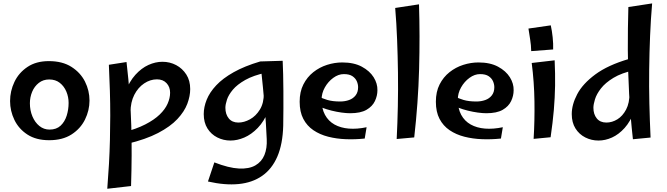

<svg xmlns="http://www.w3.org/2000/svg" viewBox="-20 -830 4003 1153"><path d="M275.2 12Q196.9 12 144.7 -22Q92.5 -56 66.5 -110Q40.5 -164 40.5 -223Q40.5 -283 66.6 -338Q92.7 -393 144.9 -428Q197.1 -463 273.3 -463Q354.7 -463 408.9 -428.5Q463.2 -394 490.4 -340Q517.5 -286 517.5 -226Q517.5 -167 490.4 -112Q463.2 -57 409.4 -22.5Q355.6 12 275.2 12ZM277.5 -51.8Q318.5 -51.8 343.8 -75.2Q369 -98.8 380.5 -135.5Q392 -172.2 392 -211.8Q392 -247.9 378.5 -279.9Q365 -312 339.2 -332.4Q313.5 -352.8 275.4 -352.8Q239 -352.8 212.8 -332Q186.5 -311.2 173 -278.7Q159.5 -246.2 159.5 -210Q159.5 -167.5 174.6 -131.2Q189.8 -95 216.5 -73.4Q243.2 -51.8 277.5 -51.8Z M624.2 303.5Q630.2 227.2 634.4 154.2Q638.5 81.2 640.2 9.4Q642 -62.5 642.1 -135.2Q642.2 -208 639.9 -284.1Q637.5 -360.2 633.8 -441L739.8 -457.5Q752.2 -351 759 -256.9Q765.8 -162.8 768.4 -74.5Q771 13.8 770.5 102.6Q770 191.5 767 287.2ZM743 34 722.2 -35.5Q799.2 -55.5 852.5 -82.9Q905.8 -110.2 938.8 -142Q971.8 -173.8 986.6 -207.5Q1001.5 -241.2 1001.5 -273.2Q1001.5 -307.8 980.2 -330.6Q959 -353.5 922.5 -353.5Q882.2 -353.5 845.6 -329Q809 -304.5 786.4 -260.4Q763.8 -216.2 763.8 -156L702.5 -126Q708.2 -215 732.6 -278Q757 -341 793.2 -381Q829.5 -421 871.5 -440Q913.5 -459 955.5 -459Q1000.2 -459 1037.9 -439Q1075.5 -419 1098.9 -382.5Q1122.2 -346 1122.2 -295Q1122.2 -253 1104.8 -206.5Q1087.2 -160 1045.2 -115Q1003.2 -70 929.6 -31.5Q856 7 743 34Z M1228.8 260 1267.2 145.2Q1353.8 179 1414.8 182Q1475.8 185 1513.5 163.2Q1551.2 141.5 1567.9 101Q1584.5 60.5 1581.8 6Q1579.5 -38 1577 -83.8Q1574.5 -129.5 1570 -183.5Q1565.5 -237.5 1559 -305.2Q1552.5 -373 1543 -461L1677.5 -465Q1679.5 -430 1680.4 -383.2Q1681.2 -336.5 1681.8 -283.6Q1682.2 -230.8 1681.9 -177.2Q1681.5 -123.8 1680.8 -75Q1677.8 35.8 1645.4 110.5Q1613 185.2 1554 226.2Q1495 267.2 1413.1 275.2Q1331.2 283.2 1228.8 260ZM1364.2 14Q1321.8 14 1284.9 -4.6Q1248 -23.2 1225.8 -58.6Q1203.5 -94 1203.5 -145Q1203.5 -187 1221.2 -231.2Q1239 -275.5 1278.4 -317.5Q1317.8 -359.5 1383 -396.2Q1448.2 -433 1543 -461L1579 -394Q1501.2 -377.2 1452.8 -349.8Q1404.2 -322.2 1378.4 -291.4Q1352.5 -260.5 1343 -231.6Q1333.5 -202.8 1333.5 -182.8Q1333.5 -143.8 1353.8 -118.9Q1374 -94 1411.5 -94Q1445.8 -94 1481.2 -113.5Q1516.8 -133 1540.9 -172.4Q1565 -211.8 1564.2 -270.5L1622.5 -314Q1616.8 -225 1591.1 -162.8Q1565.5 -100.5 1527.6 -61.5Q1489.8 -22.5 1447.2 -4.2Q1404.8 14 1364.2 14Z M2170.2 2Q2113.8 8 2057.4 5.9Q2001 3.8 1950.9 -9Q1900.8 -21.8 1862.1 -48Q1823.5 -74.2 1801.5 -116.1Q1779.5 -158 1779.5 -219Q1779.5 -279 1801.9 -323Q1824.2 -367 1861.4 -396.5Q1898.5 -426 1944 -440.5Q1989.5 -455 2035.5 -455Q2105.5 -455 2152.9 -429.5Q2200.2 -404 2223.9 -366Q2247.5 -328 2246.5 -288Q2246.5 -255 2231.4 -223Q2216.2 -191 2180.8 -170.5Q2145.2 -150 2082.5 -150Q2060.5 -150 2031.4 -154Q2002.2 -158 1971.8 -165.5Q1941.2 -173 1914.1 -183.5Q1887 -194 1869.2 -207L1894.5 -251Q1914.2 -239 1945.8 -229.8Q1977.2 -220.5 2022.5 -220.5Q2052 -220.5 2076.4 -229.4Q2100.8 -238.2 2115.6 -257.4Q2130.5 -276.5 2130.5 -306.2Q2130.5 -323.8 2122.8 -341.8Q2115 -359.8 2096.6 -372.4Q2078.2 -385 2044.8 -385Q2012.2 -385 1981.4 -362.5Q1950.5 -340 1930.9 -305.2Q1911.2 -270.5 1911.2 -232Q1911.2 -178 1931.6 -140.4Q1952 -102.8 1988.8 -82.2Q2025.5 -61.8 2074.5 -57.8Q2123.5 -53.8 2181.5 -66Z M2467.5 -4.8 2362.2 4.8Q2367 -90.2 2369.1 -191.1Q2371.2 -292 2369.9 -393.8Q2368.5 -495.5 2364.6 -593.9Q2360.8 -692.2 2353.2 -782.2L2496.2 -804Q2502.2 -616 2496.8 -414.4Q2491.2 -212.8 2467.5 -4.8Z M2988.2 2Q2931.8 8 2875.4 5.9Q2819 3.8 2768.9 -9Q2718.8 -21.8 2680.1 -48Q2641.5 -74.2 2619.5 -116.1Q2597.5 -158 2597.5 -219Q2597.5 -279 2619.9 -323Q2642.2 -367 2679.4 -396.5Q2716.5 -426 2762 -440.5Q2807.5 -455 2853.5 -455Q2923.5 -455 2970.9 -429.5Q3018.2 -404 3041.9 -366Q3065.5 -328 3064.5 -288Q3064.5 -255 3049.4 -223Q3034.2 -191 2998.8 -170.5Q2963.2 -150 2900.5 -150Q2878.5 -150 2849.4 -154Q2820.2 -158 2789.8 -165.5Q2759.2 -173 2732.1 -183.5Q2705 -194 2687.2 -207L2712.5 -251Q2732.2 -239 2763.8 -229.8Q2795.2 -220.5 2840.5 -220.5Q2870 -220.5 2894.4 -229.4Q2918.8 -238.2 2933.6 -257.4Q2948.5 -276.5 2948.5 -306.2Q2948.5 -323.8 2940.8 -341.8Q2933 -359.8 2914.6 -372.4Q2896.2 -385 2862.8 -385Q2830.2 -385 2799.4 -362.5Q2768.5 -340 2748.9 -305.2Q2729.2 -270.5 2729.2 -232Q2729.2 -178 2749.6 -140.4Q2770 -102.8 2806.8 -82.2Q2843.5 -61.8 2892.5 -57.8Q2941.5 -53.8 2999.5 -66Z M3170 -523Q3169.2 -560.2 3163.8 -592.4Q3158.2 -624.5 3153.5 -658.5L3287.5 -677.8Q3294.8 -645.2 3298.9 -606Q3303 -566.8 3301.8 -533ZM3286.5 -5.8 3184.5 4Q3191.2 -104.5 3189.5 -221.5Q3187.8 -338.5 3173 -451.8L3310.8 -467.8Q3314.5 -387.8 3313.4 -315.8Q3312.2 -243.8 3305.9 -169.4Q3299.5 -95 3286.5 -5.8Z M3886.8 -4 3780.8 6.2Q3765.2 -133.2 3758 -266.6Q3750.8 -400 3750.2 -530.4Q3749.8 -660.8 3753.5 -787.8L3896.2 -809.5Q3888 -714.2 3883.9 -614.4Q3879.8 -514.5 3878.5 -412.6Q3877.2 -310.8 3879.6 -208.2Q3882 -105.8 3886.8 -4ZM3574.2 14Q3531.8 14 3494.9 -4.6Q3458 -23.2 3435.8 -58.6Q3413.5 -94 3413.5 -145Q3413.5 -202 3446.4 -264.5Q3479.2 -327 3554.9 -383Q3630.5 -439 3757 -476L3790.5 -409Q3712.8 -392.2 3663.9 -362.5Q3615 -332.8 3588.8 -298.9Q3562.5 -265 3553 -233.9Q3543.5 -202.8 3543.5 -182.8Q3543.5 -143.8 3563.8 -118.9Q3584 -94 3621.5 -94Q3655.8 -94 3687.5 -113.5Q3719.2 -133 3740 -172.4Q3760.8 -211.8 3760 -270.5L3818.2 -314Q3812.5 -225 3789.2 -162.8Q3766 -100.5 3730.9 -61.5Q3695.8 -22.5 3655.2 -4.2Q3614.8 14 3574.2 14Z"/></svg>

Font: Marhey Light
Style: Regular
Weight: 300
Designer: Nur Syamsi & Bustanul Arifin
Foundry: Namelatype
Version: Version 1.000